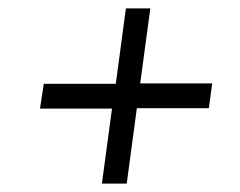

<svg xmlns="http://www.w3.org/2000/svg" viewBox="-20 -591 571 456"><path d="M484 -393H313L337 -571H279L255 -392H84L75 -333H246L222 -155H281L305 -334H476Z"/></svg>

Font: United Sans Light
Style: Italic
Weight: 300
Italic angle: -8°
Designer: Pablo Impallari, Rodrigo Fuenzalida (Modified by Dan O. Williams)
Version: Version 1.000;PS 001.000;hotconv 1.0.88;makeotf.lib2.5.64775